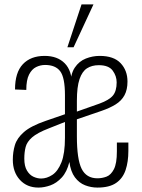

<svg xmlns="http://www.w3.org/2000/svg" viewBox="-20 -840 644 869"><path d="M154 9Q102 9 70 -26Q38 -61 38 -117Q38 -152 47.5 -183.5Q57 -215 88.5 -242.5Q120 -270 187 -293L274 -323V-409Q274 -489 252.5 -517.5Q231 -546 184 -546Q163 -546 143.5 -536.5Q124 -527 111.5 -502.5Q99 -478 99 -433L48 -435Q48 -512 83.5 -549.5Q119 -587 182 -587Q240 -587 273 -553.5Q306 -520 306 -454H299Q299 -505 318.5 -534Q338 -563 368.5 -575Q399 -587 431 -587Q495 -587 526 -554Q557 -521 557 -471Q557 -434 543.5 -409Q530 -384 503.5 -367.5Q477 -351 439 -338L328 -300V-223Q328 -119 349.5 -76Q371 -33 421 -33Q442 -33 462 -40.5Q482 -48 495.5 -74Q509 -100 509 -155V-195H561V-157Q561 -108 548.5 -70.5Q536 -33 505.5 -12Q475 9 421 9Q392 9 365 -1.5Q338 -12 319 -37.5Q300 -63 294 -107Q283 -62 259.5 -36.5Q236 -11 208 -1Q180 9 154 9ZM166 -32Q192 -32 217 -48.5Q242 -65 258 -105Q274 -145 274 -217V-288L201 -259Q149 -239 125.5 -218.5Q102 -198 96 -174.5Q90 -151 90 -122Q90 -88 102 -68Q114 -48 131.5 -40Q149 -32 166 -32ZM328 -335 430 -371Q474 -387 491 -407.5Q508 -428 508 -467Q508 -496 490 -520.5Q472 -545 427 -545Q396 -545 374 -531Q352 -517 340 -482Q328 -447 328 -384ZM285 -626 349 -820H403L313 -626Z"/></svg>

Font: Oswald ExtraLight
Style: Regular
Weight: 250
Designer: Vernon Adams
Foundry: Vernon Adams
Version: Version 4.100; ttfautohint (v1.8.1.43-b0c9)